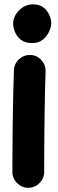

<svg xmlns="http://www.w3.org/2000/svg" viewBox="-20 -806 272 900"><path d="M41.5 -694.8Q41.5 -717.8 54.2 -738.5Q66.9 -759.3 87.9 -772.5Q108.9 -785.6 133.8 -785.6Q165.5 -785.6 184.3 -770.5Q203.1 -755.4 211.7 -734.9Q220.2 -714.4 220.2 -698.2Q220.2 -680.2 210.2 -658Q200.2 -635.7 180.4 -619.9Q160.6 -604 131.3 -604Q96.7 -604 77.1 -620.1Q57.6 -636.2 49.6 -657.5Q41.5 -678.7 41.5 -694.8ZM123 -548.3Q153.8 -546.9 174.3 -523.9Q194.8 -501 193.8 -470.7Q192.4 -437.5 191.2 -389.4Q189.9 -341.3 189.2 -286.4Q188.5 -231.4 188 -177.2Q187.5 -123 187.3 -76.7Q187 -30.3 187 0Q187 30.3 165 52.2Q143.1 74.2 112.3 74.2Q82 74.2 60.1 52.2Q38.1 30.3 38.1 0Q38.1 -31.2 38.3 -77.6Q38.6 -124 39.1 -178.5Q39.6 -232.9 40.5 -288.3Q41.5 -343.8 42.7 -392.8Q43.9 -441.9 45.4 -477.5Q46.9 -508.3 69.8 -528.8Q92.8 -549.3 123 -548.3Z"/></svg>

Font: Mikhak-FD ExtraBold
Style: Regular
Weight: 800
Designer: Amin Abedi
Version: Version 3.2